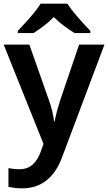

<svg xmlns="http://www.w3.org/2000/svg" viewBox="-20 -786 589 1046"><path d="M0 -543H140L248 -236Q258 -208 264.5 -180.5Q271 -153 275 -124H278Q282 -150 290 -179Q298 -208 307 -237L411 -543H549L318 71Q288 153 233.5 196.5Q179 240 101 240Q77 240 58.5 237.5Q40 235 26 232V130Q37 132 52.5 134Q68 136 85 136Q132 136 160 108.5Q188 81 202 40L217 -2ZM347 -766Q361 -744 383.5 -716.5Q406 -689 430 -663Q454 -637 472 -618V-606H386Q360 -622 330 -644Q300 -666 273 -693Q247 -666 218 -644.5Q189 -623 163 -606H77V-618Q96 -638 119.5 -663.5Q143 -689 165.5 -716.5Q188 -744 201 -766Z"/></svg>

Font: Noto Sans Sora Sompeng SemiBold
Style: Regular
Weight: 600
Version: Version 2.101